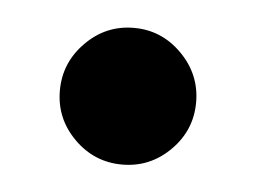

<svg xmlns="http://www.w3.org/2000/svg" viewBox="-28 -178 292 219"><g transform="rotate(5 118.0 -68.0)"><path d="M118 10Q86 10 63 -13Q40 -36 40 -68Q40 -100 63 -123.2Q86 -146.5 118 -146.5Q150 -146.5 173 -123.2Q196 -100 196 -68Q196 -36 173 -13Q150 10 118 10Z"/></g></svg>

Font: Bodoni Moda SemiBold
Style: Regular
Weight: 600
Designer: Owen Earl
Foundry: indestructible type
Version: Version 2.005; ttfautohint (v1.8.4.7-5d5b)